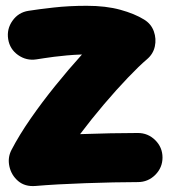

<svg xmlns="http://www.w3.org/2000/svg" viewBox="-20 -550 574 653"><path d="M7.8 -417Q2.4 -451.2 22.5 -479.5Q42.5 -507.8 76.7 -513.2Q110.4 -518.6 162.4 -524.4Q214.4 -530.3 274.9 -530.3Q340.3 -530.3 389.2 -516.8Q438 -503.4 470.2 -483.4Q494.1 -468.8 503.2 -443.4Q512.2 -418 506.6 -392.1Q501 -366.2 479.5 -348.1Q454.1 -326.7 415.3 -286.1Q376.5 -245.6 333.7 -195.3Q291 -145 252.4 -93.8Q305.7 -95.7 356.4 -96.7Q407.2 -97.7 448.7 -97.7Q483.4 -97.7 508.1 -73.2Q532.7 -48.8 532.7 -14.2Q532.7 20 508.1 44.7Q483.4 69.3 448.7 69.3Q411.6 69.3 365.2 70.3Q318.8 71.3 270.8 73Q222.7 74.7 178.5 77.1Q134.3 79.6 100.6 82.5Q64.9 85.4 41.7 65.7Q18.6 45.9 12 16.1Q5.4 -13.7 19 -40Q45.4 -90.8 84.2 -146.7Q123 -202.6 168.2 -258.5Q213.4 -314.5 258.8 -364.7Q231.9 -363.8 208 -361.6Q184.1 -359.4 164.1 -356.9Q146 -354.5 131.3 -352.3Q116.7 -350.1 104 -348.1Q69.8 -342.8 41.5 -362.8Q13.2 -382.8 7.8 -417Z"/></svg>

Font: Mikhak-FD Black
Style: Regular
Weight: 900
Designer: Amin Abedi
Version: Version 3.2